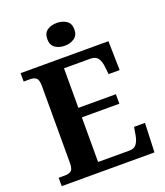

<svg xmlns="http://www.w3.org/2000/svg" viewBox="-163 -1031 980 1140"><g transform="rotate(-20 326.5 -460.5)"><path d="M28 0V-53H70Q91 -53 106 -63Q121 -73 121 -113V-596Q121 -639 106.5 -650Q92 -661 70 -661H28V-714H583L587 -530H517L512 -577Q508 -614 493.5 -633.5Q479 -653 448 -653H280V-403H517V-343H280V-61H480Q510 -61 524.5 -82.5Q539 -104 544 -137L552 -184H621L614 0ZM331 -777Q295 -777 270.5 -794.5Q246 -812 246 -849Q246 -887 270.5 -904Q295 -921 331 -921Q366 -921 391.5 -904Q417 -887 417 -849Q417 -812 391.5 -794.5Q366 -777 331 -777Z"/></g></svg>

Font: NotoSerif-Bold
Style: Regular
Weight: 700
Designer: Monotype Design Team
Foundry: Monotype Imaging Inc.
Version: Version 2.007; ttfautohint (v1.8) -l 8 -r 50 -G 200 -x 14 -D